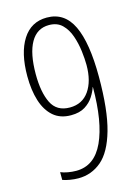

<svg xmlns="http://www.w3.org/2000/svg" viewBox="-113 -788 626 862"><g transform="rotate(-15 200.5 -357.0)"><path d="M349 -406Q349 -252 323 -160.5Q297 -69 250.5 -29.5Q204 10 143 10Q124 10 103.5 6.5Q83 3 70 -2V-38Q84 -32 103.5 -28.5Q123 -25 142 -25Q227 -25 269 -116Q311 -207 311 -369H310Q304 -350 289.5 -327Q275 -304 249.5 -288Q224 -272 184 -272Q134 -272 102 -300Q70 -328 54.5 -377.5Q39 -427 39 -492Q39 -600 78.5 -662Q118 -724 191 -724Q273 -724 311 -644.5Q349 -565 349 -406ZM192 -689Q136 -689 107 -638Q78 -587 78 -491Q78 -407 102.5 -357Q127 -307 188 -307Q246 -307 277.5 -352Q309 -397 309 -472Q309 -500 304.5 -537Q300 -574 288 -609Q276 -644 253 -666.5Q230 -689 192 -689Z"/></g></svg>

Font: Noto Sans Lao Looped ExtraCondensed ExtraLight
Style: Regular
Weight: 200
Width: 2
Designer: Mark Frömberg, Ben Mitchell
Foundry: The Fontpad Ltd
Version: Version 1.002; ttfautohint (v1.8.4.7-5d5b)